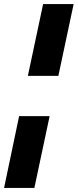

<svg xmlns="http://www.w3.org/2000/svg" viewBox="-41 -763 382 944"><path d="M96 -390 171 -743H321L246 -390ZM-21 161 53 -192H203L128 161Z"/></svg>

Font: Saira Semi Condensed ExtraBold
Style: Italic
Weight: 800
Width: 4
Italic angle: -12°
Designer: Hector Gatti with collaboration of the Omnibus-Type team
Foundry: Omnibus-Type
Version: Version 1.001; ttfautohint (v1.8)